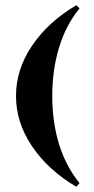

<svg xmlns="http://www.w3.org/2000/svg" viewBox="-20 -678 359 732"><path d="M41 -312Q41 -210.9 102.1 -120.4Q163.1 -29.8 271 34.2L283.2 20Q231 -43.9 205.1 -128.4Q179.2 -212.9 179.2 -312Q179.2 -411.1 205.1 -496.6Q231 -582 283.2 -646L271 -658.2Q163.1 -594.2 102.1 -503.7Q41 -413.1 41 -312Z"/></svg>

Font: Neothic
Style: Regular
Weight: 400
Designer: Vasily Draigo aka Daymarius
Foundry: Vasily Draigo aka Daymarius
Version: Version 1.00 May 8, 2019, initial release